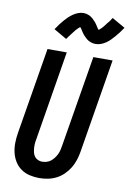

<svg xmlns="http://www.w3.org/2000/svg" viewBox="-105 -1040 750 1110"><g transform="rotate(10 270.5 -484.5)"><path d="M206 8Q177 8 149 1.5Q121 -5 98.5 -21Q76 -37 61.5 -60.5Q47 -84 40.5 -111.5Q34 -139 34.5 -168.5Q35 -198 40 -228L124 -735H237L151 -212Q148 -198 147 -184.5Q146 -171 147 -158Q148 -145 151 -132Q154 -119 161.5 -109Q169 -99 181 -93.5Q193 -88 206 -88Q219 -88 232.5 -92Q246 -96 256.5 -104.5Q267 -113 275.5 -124Q284 -135 290 -147.5Q296 -160 299 -172.5Q302 -185 304 -198L393 -735H506L415 -183Q411 -158 403 -133.5Q395 -109 381.5 -86.5Q368 -64 348.5 -45Q329 -26 305.5 -14Q282 -2 256.5 3Q231 8 206 8ZM220 -811 144 -855Q155 -872 166 -886.5Q177 -901 187.5 -913Q198 -925 208.5 -935Q219 -945 232.5 -954.5Q246 -964 261.5 -970Q277 -976 292 -976Q297 -976 302 -975.5Q307 -975 311 -974Q315 -973 319.5 -971.5Q324 -970 328.5 -968Q333 -966 336.5 -963.5Q340 -961 343.5 -958.5Q347 -956 350 -953Q353 -950 356.5 -946.5Q360 -943 363.5 -939.5Q367 -936 369.5 -932.5Q372 -929 374.5 -925.5Q377 -922 379 -919Q381 -916 384 -911Q387 -906 390 -902Q393 -898 396 -895Q399 -892 398 -890H397Q396 -890 394.5 -890.5Q393 -891 392 -891H391L394 -894Q397 -896 400 -898.5Q403 -901 405.5 -903.5Q408 -906 410 -907.5Q412 -909 413.5 -911Q415 -913 417 -915Q419 -917 421 -919.5Q423 -922 425 -924.5Q427 -927 429 -929.5Q431 -932 433 -935Q435 -938 437.5 -941Q440 -944 442.5 -947Q445 -950 448 -953.5Q451 -957 453.5 -961Q456 -965 458.5 -969Q461 -973 464 -977L541 -933Q529 -915 518 -900.5Q507 -886 496.5 -874.5Q486 -863 476 -852.5Q466 -842 452 -832.5Q438 -823 423 -817.5Q408 -812 393 -812Q388 -812 383 -812.5Q378 -813 373.5 -814Q369 -815 365 -816.5Q361 -818 356 -820Q351 -822 347.5 -824.5Q344 -827 340.5 -829.5Q337 -832 334 -835Q331 -838 327.5 -841.5Q324 -845 320.5 -848.5Q317 -852 314.5 -855.5Q312 -859 309.5 -862.5Q307 -866 305 -869Q303 -872 300 -877Q297 -882 294 -886Q291 -890 288 -893Q285 -896 286 -897Q286 -898 286 -898Q286 -898 287 -898Q288 -898 290 -897.5Q292 -897 293 -897H294Q293 -896 290 -894Q287 -892 284 -889.5Q281 -887 278.5 -884.5Q276 -882 274 -880Q272 -878 270.5 -876.5Q269 -875 267 -873Q265 -871 263 -868.5Q261 -866 259.5 -863.5Q258 -861 255.5 -858.5Q253 -856 251 -853Q249 -850 246.5 -847Q244 -844 241.5 -840.5Q239 -837 236.5 -833.5Q234 -830 231 -826.5Q228 -823 225.5 -819Q223 -815 220 -811Z"/></g></svg>

Font: Iosevka Term Curly Oblique
Style: Bold
Weight: 700
Italic angle: -9°
Designer: Belleve Invis
Foundry: Belleve Invis
Version: Version 32.3.0